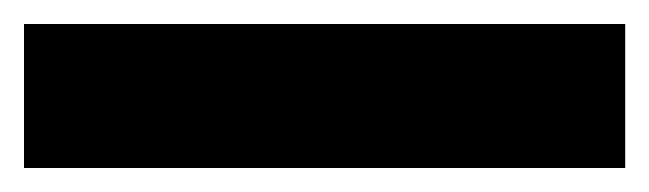

<svg xmlns="http://www.w3.org/2000/svg" viewBox="-22 -900 541 160"><path d="M499 -760V-880H-2V-760Z"/></svg>

Font: Noto Sans Hebrew Condensed Black
Style: Regular
Weight: 900
Width: 3
Designer: Monotype Design Team
Foundry: Monotype Imaging Inc.
Version: Version 2.004